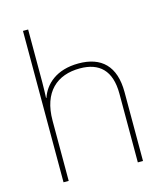

<svg xmlns="http://www.w3.org/2000/svg" viewBox="-113 -846 799 931"><g transform="rotate(-15 286.5 -380.0)"><path d="M116 -496V-760H90V0H116V-302C116 -446 194 -513 309 -513C406 -513 463 -462 463 -345V0H489V-346C489 -477 423 -538 309 -538C197 -538 137 -480 116 -417H114C115 -446 116 -466 116 -496Z"/></g></svg>

Font: Noto Sans Lao UI Thin
Style: Regular
Weight: 100
Designer: Monotype Design Team
Foundry: Monotype Imaging Inc.
Version: Version 2.000